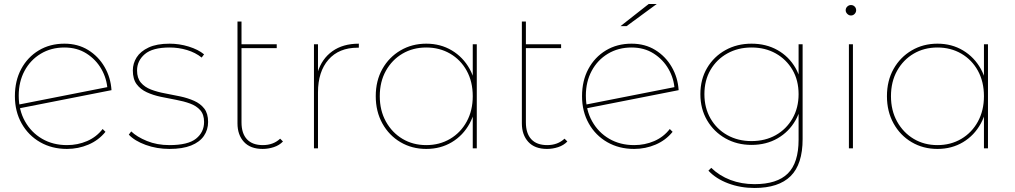

<svg xmlns="http://www.w3.org/2000/svg" viewBox="-20 -737 5044 954"><path d="M313 3Q238 3 179.5 -30.5Q121 -64 87.5 -123.5Q54 -183 54 -259Q54 -336 85.5 -394.5Q117 -453 172.5 -486.5Q228 -520 300 -520Q367 -520 418 -488.5Q469 -457 499.5 -404.5Q530 -352 534 -289L72 -198L66 -216L523 -306L514 -292Q511 -346 484 -393.5Q457 -441 410 -471Q363 -501 300 -501Q234 -501 182.5 -470Q131 -439 102 -385Q73 -331 73 -262Q73 -190 104 -134.5Q135 -79 189 -47.5Q243 -16 313 -16Q366 -16 412.5 -36Q459 -56 490 -96L504 -82Q470 -40 419.5 -18.5Q369 3 313 3Z M822 3Q759 3 704 -17Q649 -37 620 -68L632 -84Q660 -57 710 -36.5Q760 -16 822 -16Q914 -16 954 -48Q994 -80 994 -131Q994 -168 975 -189.5Q956 -211 924.5 -222.5Q893 -234 855 -241Q817 -248 779 -256Q741 -264 709.5 -278.5Q678 -293 659 -318.5Q640 -344 640 -387Q640 -422 659 -452Q678 -482 718.5 -501Q759 -520 823 -520Q871 -520 918 -505.5Q965 -491 994 -467L982 -451Q951 -476 909 -488.5Q867 -501 823 -501Q738 -501 699.5 -468Q661 -435 661 -387Q661 -349 680 -326.5Q699 -304 730.5 -292Q762 -280 800 -273Q838 -266 875.5 -258Q913 -250 944.5 -236Q976 -222 995 -197.5Q1014 -173 1014 -131Q1014 -92 993 -61.5Q972 -31 929.5 -14Q887 3 822 3Z M1285 3Q1224 3 1192 -32Q1160 -67 1160 -124V-630H1180V-129Q1180 -74 1207 -45Q1234 -16 1286 -16Q1338 -16 1372 -48L1386 -34Q1368 -15 1340.5 -6Q1313 3 1285 3ZM1170 -498V-517H1355V-498Z M1540 0V-517H1560V-374L1558 -377Q1579 -445 1631.5 -482.5Q1684 -520 1763 -520V-500Q1762 -500 1760.5 -500Q1759 -500 1757 -500Q1664 -500 1612 -440.5Q1560 -381 1560 -278V0Z M2098 3Q2027 3 1970 -30.5Q1913 -64 1880 -123.5Q1847 -183 1847 -259Q1847 -336 1880 -394.5Q1913 -453 1970 -486.5Q2027 -520 2098 -520Q2169 -520 2225 -486.5Q2281 -453 2313.5 -394.5Q2346 -336 2346 -259Q2346 -183 2313.5 -123.5Q2281 -64 2225 -30.5Q2169 3 2098 3ZM2098 -16Q2164 -16 2216.5 -47Q2269 -78 2299 -133Q2329 -188 2329 -259Q2329 -331 2299 -385.5Q2269 -440 2216.5 -470.5Q2164 -501 2098 -501Q2032 -501 1980 -470.5Q1928 -440 1897.5 -385.5Q1867 -331 1867 -259Q1867 -188 1897.5 -133Q1928 -78 1980 -47Q2032 -16 2098 -16ZM2329 0V-190L2339 -260L2329 -330V-517H2349V0Z M2698 3Q2637 3 2605 -32Q2573 -67 2573 -124V-630H2593V-129Q2593 -74 2620 -45Q2647 -16 2699 -16Q2751 -16 2785 -48L2799 -34Q2781 -15 2753.5 -6Q2726 3 2698 3ZM2583 -498V-517H2768V-498Z M3131 3Q3056 3 2997.5 -30.5Q2939 -64 2905.5 -123.5Q2872 -183 2872 -259Q2872 -336 2903.5 -394.5Q2935 -453 2990.5 -486.5Q3046 -520 3118 -520Q3185 -520 3236 -488.5Q3287 -457 3317.5 -404.5Q3348 -352 3352 -289L2890 -198L2884 -216L3341 -306L3332 -292Q3329 -346 3302 -393.5Q3275 -441 3228 -471Q3181 -501 3118 -501Q3052 -501 3000.5 -470Q2949 -439 2920 -385Q2891 -331 2891 -262Q2891 -190 2922 -134.5Q2953 -79 3007 -47.5Q3061 -16 3131 -16Q3184 -16 3230.5 -36Q3277 -56 3308 -96L3322 -82Q3288 -40 3237.5 -18.5Q3187 3 3131 3ZM3063 -607 3203 -717H3243L3093 -607Z M3729 197Q3659 197 3598 174Q3537 151 3500 111L3514 97Q3554 136 3609 157Q3664 178 3729 178Q3841 178 3894.5 125Q3948 72 3948 -43V-209L3958 -269L3948 -329V-517H3968V-46Q3968 79 3908.5 138Q3849 197 3729 197ZM3714 -17Q3642 -17 3584.5 -49.5Q3527 -82 3493.5 -139Q3460 -196 3460 -269Q3460 -343 3493.5 -399.5Q3527 -456 3584.5 -488Q3642 -520 3714 -520Q3787 -520 3843.5 -488Q3900 -456 3932.5 -399.5Q3965 -343 3965 -269Q3965 -196 3932.5 -139Q3900 -82 3843.5 -49.5Q3787 -17 3714 -17ZM3714 -36Q3782 -36 3834.5 -65.5Q3887 -95 3917.5 -148Q3948 -201 3948 -269Q3948 -338 3917.5 -390Q3887 -442 3834.5 -471.5Q3782 -501 3714 -501Q3647 -501 3594 -471.5Q3541 -442 3510.5 -390Q3480 -338 3480 -269Q3480 -201 3510.5 -148Q3541 -95 3594 -65.5Q3647 -36 3714 -36Z M4198 0V-517H4218V0ZM4208 -660Q4198 -660 4190 -668Q4182 -676 4182 -686Q4182 -697 4190 -704.5Q4198 -712 4208 -712Q4219 -712 4226.5 -704.5Q4234 -697 4234 -686Q4234 -676 4226.5 -668Q4219 -660 4208 -660Z M4638 3Q4567 3 4510 -30.5Q4453 -64 4420 -123.5Q4387 -183 4387 -259Q4387 -336 4420 -394.5Q4453 -453 4510 -486.5Q4567 -520 4638 -520Q4709 -520 4765 -486.5Q4821 -453 4853.5 -394.5Q4886 -336 4886 -259Q4886 -183 4853.5 -123.5Q4821 -64 4765 -30.5Q4709 3 4638 3ZM4638 -16Q4704 -16 4756.5 -47Q4809 -78 4839 -133Q4869 -188 4869 -259Q4869 -331 4839 -385.5Q4809 -440 4756.5 -470.5Q4704 -501 4638 -501Q4572 -501 4520 -470.5Q4468 -440 4437.5 -385.5Q4407 -331 4407 -259Q4407 -188 4437.5 -133Q4468 -78 4520 -47Q4572 -16 4638 -16ZM4869 0V-190L4879 -260L4869 -330V-517H4889V0Z"/></svg>

Font: Montserrat Alternates Thin
Style: Regular
Weight: 100
Designer: Julieta Ulanovsky
Foundry: Julieta Ulanovsky
Version: Version 9.000